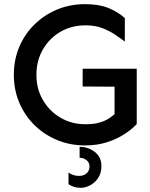

<svg xmlns="http://www.w3.org/2000/svg" viewBox="-20 -689 724 929"><path d="M391.6 14.6Q319.3 14.6 256.8 -11.2Q194.3 -37.1 147 -83.5Q99.6 -129.9 73.2 -192.4Q46.9 -254.9 46.9 -327.1Q46.9 -399.4 73.2 -461.9Q99.6 -524.4 147 -570.8Q194.3 -617.2 256.8 -643.1Q319.3 -668.9 391.6 -668.9Q459 -668.9 504.4 -650.4Q549.8 -631.8 584 -601.6V-488.3Q561.5 -504.9 535.2 -522.5Q508.8 -540 474.6 -553.2Q440.4 -566.4 393.6 -566.4Q326.2 -566.4 272.5 -535.2Q218.8 -503.9 187.5 -449.7Q156.2 -395.5 156.2 -327.1Q156.2 -258.8 187.5 -205.1Q218.8 -151.4 272.5 -119.6Q326.2 -87.9 393.6 -87.9Q437.5 -87.9 465.8 -97.2Q494.1 -106.4 511.2 -118.7Q528.3 -130.9 539.1 -139.6L641.6 -88.9Q616.2 -61.5 579.1 -38.1Q542 -14.6 495.1 0Q448.2 14.6 391.6 14.6ZM534.2 -29.3V-269.5L379.9 -270.5V-356.4H641.6V-88.9ZM370.1 219.7Q350.6 219.7 335.9 214.4Q321.3 209 311.5 202.1V145.5Q333 162.1 362.3 162.1Q385.7 162.1 399.4 149.4Q413.1 136.7 413.1 116.2Q413.1 96.7 397.9 85.4Q382.8 74.2 365.2 74.2V21.5Q407.2 21.5 439 46.4Q470.7 71.3 470.7 114.3Q470.7 148.4 455.1 171.9Q439.5 195.3 416.5 207.5Q393.6 219.7 370.1 219.7Z"/></svg>

Font: Sen Medium
Style: Regular
Weight: 500
Designer: Kosal Sen, Philatype
Foundry: Philatype
Version: Version 2.000;gftools[0.9.31]